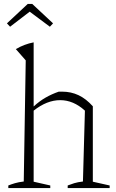

<svg xmlns="http://www.w3.org/2000/svg" viewBox="-20 -950 588 970"><path d="M22 0V-13Q37 -19 55.5 -24.5Q74 -30 100 -33L110 -645L60 -702Q103 -727 150 -736V-412Q179 -439 210.5 -457Q242 -475 277 -487Q285 -487 294 -487Q339 -487 377 -469Q415 -451 449 -413V-32L534 -13V0H322V-13Q337 -19 355 -24.5Q373 -30 399 -33L409 -391Q351 -444 284 -444Q217 -444 150 -391V-32L234 -13V0ZM143 -930 248 -832 232 -815 130 -891 31 -815 15 -832 120 -930Z"/></svg>

Font: Piazzolla ExtraLight
Style: Regular
Weight: 200
Designer: Juan Pablo del Peral
Foundry: Huerta Tipografica
Version: Version 1.330